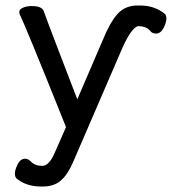

<svg xmlns="http://www.w3.org/2000/svg" viewBox="-20 -508 625 698"><path d="M480 -488Q481 -488 483 -488H492Q545 -487 581 -456Q585 -449 585 -442Q585 -426 574.5 -406Q564 -386 547 -386Q533 -386 526 -396Q512 -412 485 -413Q485 -413 484 -413Q474 -413 461 -397Q443 -376 422 -327L245 83Q226 127 201 148.5Q176 170 137 170H128Q75 170 39 140Q34 132 34 124Q34 110 44 89.5Q54 69 72 69Q82 69 92 79Q107 95 134 95Q159 95 180 45L220 -46Q69 -423 51 -457L50 -464Q50 -475 66 -481Q79 -486 95 -486Q132 -486 139 -468Q149 -437 261 -147L363 -384L368 -395Q393 -447 418 -467.5Q443 -488 480 -488Z"/></svg>

Font: Moon Stars Kai HW
Style: Bold
Weight: 700
Designer: GuiWonder
Version: Version 1.101